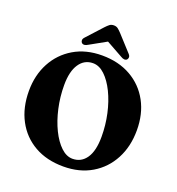

<svg xmlns="http://www.w3.org/2000/svg" viewBox="-161 -1044 1097 1190"><g transform="rotate(20 387.0 -449.0)"><path d="M382 -714.5Q491.5 -714.5 572.5 -668.2Q653.5 -622 697.8 -540.2Q742 -458.5 742 -351.5Q742 -244.5 698.2 -161.8Q654.5 -79 575.2 -32Q496 15 389.5 15Q279.5 15 198.8 -31Q118 -77 73.8 -160Q29.5 -243 29.5 -353.5Q29.5 -457 73.2 -538.8Q117 -620.5 196.2 -667.5Q275.5 -714.5 382 -714.5ZM550 -239.5Q550 -316.5 533.8 -389.8Q517.5 -463 488.8 -521.8Q460 -580.5 423.2 -615.2Q386.5 -650 345.5 -650Q288.5 -650 255.5 -601Q222.5 -552 222.5 -462Q222.5 -384 239 -310.2Q255.5 -236.5 284.2 -177.8Q313 -119 349.8 -84.2Q386.5 -49.5 426.5 -49.5Q484 -49.5 517 -97.8Q550 -146 550 -239.5ZM277.5 -747Q252 -731 237 -744Q231.5 -749.5 230.8 -759.2Q230 -769 240 -780L334.5 -883.5Q347.5 -897.5 358.5 -906Q369.5 -914.5 386 -914.5Q402.5 -914.5 413.5 -906Q424.5 -897.5 437.5 -883.5L532 -780Q542 -769 541.2 -759.2Q540.5 -749.5 535 -744Q520 -731 494.5 -747L386 -807.5Z"/></g></svg>

Font: Fraunces 72pt Soft
Style: Bold
Weight: 700
Version: Version 1.000;[b76b70a41]